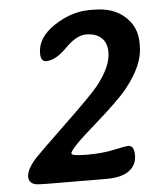

<svg xmlns="http://www.w3.org/2000/svg" viewBox="-49 -702 628 746"><g transform="rotate(-5 264.5 -329.5)"><path d="M386.7 -488.8Q386.7 -526.4 365 -545.9Q343.3 -565.4 305.7 -565.4Q268.1 -565.4 224.1 -520.5Q180.2 -475.6 143.1 -475.6Q121.6 -475.6 121.6 -507.8Q121.6 -569.3 189.2 -614Q256.8 -658.7 328.1 -658.7H343.8Q420.4 -658.7 465.3 -617.9Q510.3 -577.1 510.3 -515.6V-501Q510.3 -428.2 440.9 -341.8Q406.7 -298.8 307.9 -212.6Q209 -126.5 209 -109.9Q209 -99.6 269.5 -99.6Q330.1 -99.6 375 -109.6Q419.9 -119.6 431.6 -119.6Q454.6 -119.6 454.6 -81.3Q454.6 -43 424.8 -21.2Q395 0.5 337.9 0.5H261.2L246.1 0H200.7Q80.1 0 65.4 -2Q33.7 -6.3 33.7 -34.7Q33.7 -63 72.3 -105.5Q89.4 -124 197.5 -227.5Q305.7 -331.1 331.5 -363.8Q386.7 -434.1 386.7 -488.8Z"/></g></svg>

Font: Averia Libre
Style: Bold Italic
Weight: 700
Italic angle: -6.90001°
Version: Version 1.002